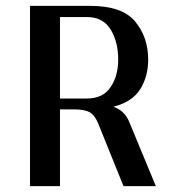

<svg xmlns="http://www.w3.org/2000/svg" viewBox="-20 -633 591 653"><path d="M510 0H400L314 -213Q302 -242 284.5 -251.5Q267 -261 231 -261H184V0H82V-613H287Q396 -613 440 -559.5Q484 -506 484 -430Q484 -374 457.5 -330.5Q431 -287 366 -270Q402 -257 418 -222ZM276 -298Q330 -298 356 -336.5Q382 -375 382 -430Q382 -491 356 -533Q330 -575 276 -575H184V-298Z"/></svg>

Font: Arya
Style: Regular
Weight: 400
Designer: Eduardo Rodriguez Tunni, Modular Infotech
Foundry: Eduardo Rodriguez Tunni, Modular Infotech
Version: Version 1.002